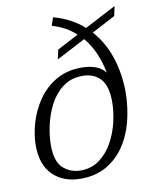

<svg xmlns="http://www.w3.org/2000/svg" viewBox="-86 -824 722 899"><g transform="rotate(-10 275.0 -374.5)"><path d="M226 10Q144 10 94 -38.5Q44 -87 44 -180Q44 -229 60 -285Q76 -341 109.5 -390.5Q143 -440 195 -471Q247 -502 318 -502Q352 -502 381.5 -492.5Q411 -483 431 -458Q422 -506 403 -550.5Q384 -595 354 -631L216 -559L226 -604L327 -657Q305 -678 277 -693.5Q249 -709 215 -719L228 -757Q270 -746 306.5 -726.5Q343 -707 372 -681L521 -759L511 -713L399 -654Q451 -596 476.5 -517.5Q502 -439 502 -350Q501 -278 484 -213Q467 -148 432.5 -98Q398 -48 346.5 -19Q295 10 226 10ZM231 -28Q283 -28 321 -56Q359 -84 383.5 -128Q408 -172 420 -222.5Q432 -273 432 -319Q432 -396 400.5 -429.5Q369 -463 316 -463Q261 -463 222 -433.5Q183 -404 159.5 -358.5Q136 -313 125 -262.5Q114 -212 114 -169Q114 -92 147.5 -60.5Q181 -29 231 -28Z"/></g></svg>

Font: Noto Serif Light
Style: Italic
Weight: 300
Italic angle: -12°
Designer: Monotype Design Team
Foundry: Monotype Imaging Inc.
Version: Version 2.013